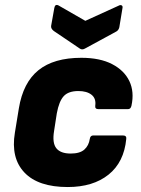

<svg xmlns="http://www.w3.org/2000/svg" viewBox="-20 -742 568 774"><path d="M253 12Q134 12 78.5 -46.5Q23 -105 40 -207L56 -305Q73 -409 135 -459Q197 -509 308 -509Q383 -509 432 -483.5Q481 -458 501.5 -415Q522 -372 510 -316Q507 -302 496 -302H377Q362 -302 364 -316Q368 -345 349 -360Q330 -375 296 -375Q256 -375 237 -354.5Q218 -334 209 -285L198 -214Q190 -166 207 -144.5Q224 -123 265 -123Q302 -123 320 -139Q338 -155 342 -182Q344 -196 356 -196H475Q491 -196 489 -182Q480 -88 417.5 -38Q355 12 253 12ZM458 -719Q465 -723 470 -720.5Q475 -718 474 -711L461 -632Q458 -620 449 -615L322 -546Q311 -540 302 -546L197 -617Q185 -626 186 -637L199 -710Q202 -727 216 -720L324 -658Z"/></svg>

Font: Sofia Sans Black
Style: Italic
Weight: 900
Italic angle: -9°
Version: Version 4.100-B